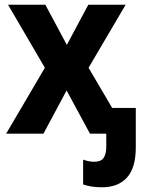

<svg xmlns="http://www.w3.org/2000/svg" viewBox="-20 -566 620 813"><path d="M412 227Q365 227 332 215V110Q343 114 355 116.5Q367 119 379 119Q407 119 418.5 103Q430 87 430 54V0H361L262 -183L164 0H6L170 -279L14 -546H172L263 -376L354 -546H512L355 -279L455 -109H555V58Q555 145 517.5 186Q480 227 412 227Z"/></svg>

Font: Noto Sans SemiCondensed
Style: Bold
Weight: 700
Width: 4
Designer: Monotype Design Team
Foundry: Monotype Imaging Inc.
Version: Version 2.013; ttfautohint (v1.8.4.7-5d5b)